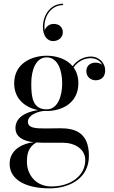

<svg xmlns="http://www.w3.org/2000/svg" viewBox="-20 -776 627 1056"><path d="M325.5 -597.5C325.5 -623.5 309.5 -644.5 275 -644.5C249 -644.5 230 -626 226 -608.5C215.5 -677 256.5 -748 327 -748V-755.5C255 -755.5 216 -690 216 -628.5C216 -578 240.5 -550 272 -550C302.5 -550 325.5 -571 325.5 -597.5ZM65 -72C65 -25 103.5 -1 165.5 6.5C117.5 10 33 40.5 33 125C33 219.5 134.5 260 251.5 260C364.5 260 469 203.5 469 82C469 -53.5 385 -70.5 310 -70.5C281.5 -70.5 265 -69.5 230 -69.5C175.5 -69.5 133.5 -71.5 133.5 -106C133.5 -142 181.5 -161.5 222 -166C227 -165.5 232 -165.5 237 -165.5C318 -165.5 411 -207.5 411 -318C411 -354 401 -383 384.5 -405C412 -444 450.5 -456 479 -456C510 -456 531.5 -440 542 -420C532 -427.5 518.5 -431.5 505.5 -431.5C481.5 -431.5 455 -418.5 455 -385C455 -352 480.5 -334.5 505.5 -334.5C530.5 -334.5 558.5 -347 558.5 -389.5C558.5 -427.5 527.5 -465 478.5 -465C450 -465 408.5 -452 379.5 -412C345 -453 288.5 -469.5 237 -469.5C156 -469.5 58 -428.5 58 -318C58 -228.5 122 -184 189 -170.5C118.5 -160 65 -128.5 65 -72ZM152 -318C152 -392 178 -460.5 237 -460.5C296 -460.5 322 -392 322 -318C322 -244 296 -174.5 237 -174.5C158 -174.5 152 -244 152 -318ZM128 114.5C128 67.5 137 33.5 179.5 7.5C190 8.5 201.5 9 213.5 9H325C390 9 449 43 449 104.5C449 191.5 367 249.5 263.5 249.5C171 249.5 128 178 128 114.5Z"/></svg>

Font: Bodoni* 24
Style: Regular
Weight: 400
Version: Version 2.3